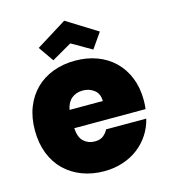

<svg xmlns="http://www.w3.org/2000/svg" viewBox="-115 -867 847 965"><g transform="rotate(-15 308.0 -384.5)"><path d="M308 -413Q273 -413 249.5 -393.5Q226 -374 219 -336H392Q392 -374 367 -393.5Q342 -413 308 -413ZM580 -194Q570 -151 546 -114Q522 -77 487 -50Q452 -23 406.5 -8Q361 7 309 7Q247 7 194.5 -13Q142 -33 104 -70Q66 -107 45 -160.5Q24 -214 24 -281Q24 -348 45 -401Q66 -454 103.5 -491Q141 -528 193.5 -548Q246 -568 309 -568Q371 -568 423 -548.5Q475 -529 512.5 -492.5Q550 -456 571 -404Q592 -352 592 -287Q592 -263 589 -241H218Q221 -192 244.5 -171Q268 -150 301 -150Q330 -150 346.5 -163.5Q363 -177 371 -194ZM468 -677 413 -598 309 -658 205 -598 150 -677 309 -776Z"/></g></svg>

Font: SVN-Poppins ExtraBold
Style: Regular
Weight: 800
Designer: Ninad Kale (Devanagari), Jonny Pinhorn (Latin)
Foundry: Indian Type Foundry
Version: Version 3.002 2017; ttfautohint (v1.8.3)